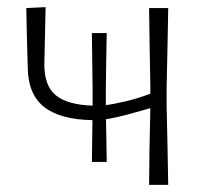

<svg xmlns="http://www.w3.org/2000/svg" viewBox="-20 -517 578 537"><path d="M237 -64Q237.5 -96.5 237.8 -124.5Q238 -152.5 238.5 -181Q147.5 -182.5 102.5 -218.5Q57.5 -254.5 57.5 -332Q56 -374 55.2 -413.8Q54.5 -453.5 53.5 -494.5L107.5 -497Q106.5 -456.5 105.8 -416.8Q105 -377 104 -336.5Q104 -277 136 -250.5Q168 -224 239 -221.5V-267.5Q238.5 -307.5 238 -344.5Q237.5 -381.5 237 -424.5H278.5Q277.5 -381.5 277 -344.5Q276.5 -307.5 276 -267.5V-223Q299.5 -226 333.8 -234.2Q368 -242.5 400.5 -255V-275.5Q399.5 -336.5 398.5 -388.2Q397.5 -440 397 -494.5H450.5Q449.5 -438.5 448.5 -385.8Q447.5 -333 446 -270.5V-220.5Q447.5 -159.5 448.5 -107.8Q449.5 -56 450.5 0H397Q397.5 -54.5 398.2 -104.8Q399 -155 400.5 -214.5Q371 -206 338 -197Q305 -188 276.5 -183.5Q277 -154.5 277.5 -125.8Q278 -97 278.5 -64Z"/></svg>

Font: Commissioner Loud ExtraLight
Style: Regular
Weight: 200
Designer: Kostas Bartsokas
Foundry: Kostas Bartsokas
Version: Version 1.000; ttfautohint (v1.8.3)